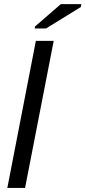

<svg xmlns="http://www.w3.org/2000/svg" viewBox="-20 -926 421 946"><path d="M244.6 -724.6 103.5 0H16.1L156.7 -724.6ZM378.4 -891.6 206.5 -785.6H150.9L152.3 -795.4L279.8 -905.8H380.9Z"/></svg>

Font: Arimo
Style: Italic
Weight: 400
Italic angle: -12°
Designer: Steve Matteson
Foundry: Monotype Imaging Inc.
Version: Version 1.33